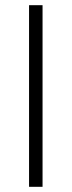

<svg xmlns="http://www.w3.org/2000/svg" viewBox="-20 -720 276 740"><path d="M92 0V-700H144V0Z"/></svg>

Font: Red Hat Text VF
Style: Regular
Weight: 300
Designer: Pentagram, MCKL
Foundry: Pentagram, MCKL
Version: Version 1.023